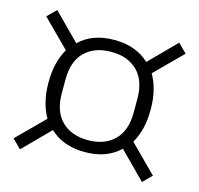

<svg xmlns="http://www.w3.org/2000/svg" viewBox="-87 -723 776 748"><g transform="rotate(15 301.0 -349.0)"><path d="M301 -123Q213 -123 160 -174L55 -68L20 -103L128 -211Q112 -238 103.5 -272.5Q95 -307 95 -349Q95 -391 103.5 -425.5Q112 -460 128 -487L20 -595L55 -630L160 -524Q213 -575 301 -575Q389 -575 442 -524L547 -630L582 -595L474 -487Q490 -460 498.5 -425.5Q507 -391 507 -349Q507 -307 498.5 -272.5Q490 -238 474 -211L582 -103L547 -68L442 -174Q389 -123 301 -123ZM301 -171Q368 -171 407 -209.5Q446 -248 446 -321V-377Q446 -450 407 -488.5Q368 -527 301 -527Q234 -527 195 -488.5Q156 -450 156 -377V-321Q156 -248 195 -209.5Q234 -171 301 -171Z"/></g></svg>

Font: IBM Plex Thai Light
Style: Regular
Weight: 300
Designer: Mike Abbink, Paul van der Laan, Pieter van Rosmalen, Ben Mitchell, Mark Frömberg
Foundry: Bold Monday
Version: Version 1.0